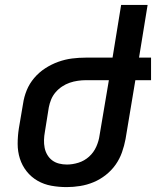

<svg xmlns="http://www.w3.org/2000/svg" viewBox="-20 -755 640 783"><path d="M252 8Q220 8 189.5 2.5Q159 -3 133 -18Q107 -33 88.5 -56.5Q70 -80 61 -108.5Q52 -137 52 -168.5Q52 -200 57 -232L74 -332Q78 -360 89 -387Q100 -414 119.5 -437Q139 -460 164.5 -476.5Q190 -493 218 -503Q246 -513 274 -516.5Q302 -520 330 -520H439L474 -735H582L547 -520H596V-428H532L492 -188Q487 -161 477.5 -134Q468 -107 451.5 -83.5Q435 -60 411.5 -41.5Q388 -23 361.5 -12Q335 -1 307 3.5Q279 8 252 8ZM253 -84Q276 -84 300 -91.5Q324 -99 343 -116Q362 -133 372.5 -156.5Q383 -180 386 -203L424 -428H330Q314 -428 297 -425.5Q280 -423 264 -417.5Q248 -412 233 -402Q218 -392 206.5 -378.5Q195 -365 188.5 -349Q182 -333 179 -317L163 -217Q160 -201 159.5 -184.5Q159 -168 162 -152.5Q165 -137 173 -123.5Q181 -110 193 -101Q205 -92 220.5 -88Q236 -84 253 -84Z"/></svg>

Font: Iosevka SmBd Ex Obl
Style: Regular
Weight: 600
Width: 7
Italic angle: -9°
Monospace: yes
Designer: Belleve Invis
Foundry: Belleve Invis
Version: Version 32.5.0; ttfautohint (v1.8.4)